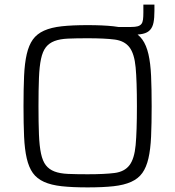

<svg xmlns="http://www.w3.org/2000/svg" viewBox="-20 -805 761 833"><path d="M82 0ZM360 8Q294 8 248 3Q202 -2 171 -16Q140 -30 122.5 -54.5Q105 -79 96 -118Q87 -157 84.5 -212.5Q82 -268 82 -344Q82 -420 84.5 -475.5Q87 -531 96 -570Q105 -609 122.5 -633.5Q140 -658 171 -672Q202 -686 248 -691Q294 -696 360 -696Q426 -696 472 -691Q518 -686 549 -672Q580 -658 597.5 -633.5Q615 -609 624 -570Q633 -531 635.5 -475.5Q638 -420 638 -344Q638 -268 635.5 -212.5Q633 -157 624 -118Q615 -79 597.5 -54.5Q580 -30 549 -16Q518 -2 472 3Q426 8 360 8ZM360 -49Q434 -49 477 -54.5Q520 -60 541.5 -88Q563 -116 568.5 -175.5Q574 -235 574 -344Q574 -453 568.5 -512.5Q563 -572 541.5 -600Q520 -628 477 -633.5Q434 -639 360 -639Q311 -639 275.5 -637.5Q240 -636 216.5 -627Q193 -618 179 -600Q165 -582 158 -549.5Q151 -517 149 -466.5Q147 -416 147 -344Q147 -272 149 -221.5Q151 -171 158 -138.5Q165 -106 179 -88Q193 -70 216.5 -61Q240 -52 275.5 -50.5Q311 -49 360 -49ZM549 -688Q567 -688 577.5 -691Q588 -694 593.5 -701Q599 -708 600.5 -720.5Q602 -733 602 -751V-785H650V-758Q650 -727 646 -707Q642 -687 631 -675Q620 -663 600.5 -658.5Q581 -654 549 -654H486V-688Z"/></svg>

Font: Azeri Sans Light
Style: Regular
Weight: 300
Designer: Hector Gatti & Omnibus-Type (original fonts) / Cristiano Sobral (main changes and remastering)
Version: Version 1.000; ttfautohint (v1.6)